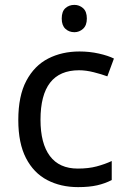

<svg xmlns="http://www.w3.org/2000/svg" viewBox="-20 -757 520 787"><path d="M300 10Q229 10 173.5 -19Q118 -48 86.5 -109Q55 -170 55 -265Q55 -364 88 -426Q121 -488 177.5 -517Q234 -546 306 -546Q347 -546 385 -537.5Q423 -529 447 -517L420 -444Q396 -453 364 -461Q332 -469 304 -469Q146 -469 146 -266Q146 -169 184.5 -117.5Q223 -66 299 -66Q343 -66 376.5 -75Q410 -84 438 -97V-19Q411 -5 378.5 2.5Q346 10 300 10ZM285 -737Q305 -737 320.5 -723.5Q336 -710 336 -681Q336 -653 320.5 -639Q305 -625 285 -625Q263 -625 248 -639Q233 -653 233 -681Q233 -710 248 -723.5Q263 -737 285 -737Z"/></svg>

Font: Noto Sans NKo
Style: Regular
Weight: 400
Designer: Monotype Design Team
Foundry: Monotype Imaging Inc.
Version: Version 2.003; ttfautohint (v1.8.4.7-5d5b)